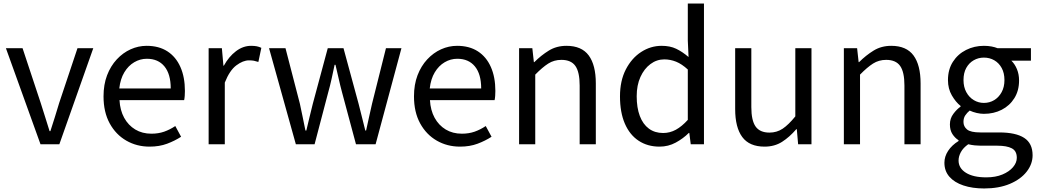

<svg xmlns="http://www.w3.org/2000/svg" viewBox="-20 -816 5875 1086"><path d="M209.1 0 13.4 -543.4H107.6L210.2 -233.8Q223 -194.2 235.6 -153.6Q248.3 -113 260.5 -74.1H264.9Q277.7 -113 290.3 -153.6Q303 -194.2 314.8 -233.8L418.3 -543.4H507.6L315.7 0Z M825.7 13.4Q753.5 13.4 694.4 -20.6Q635.3 -54.6 600.4 -118.2Q565.6 -181.9 565.6 -271Q565.6 -337.5 585.6 -390.1Q605.7 -442.7 640.5 -480.1Q675.4 -517.6 719 -537.2Q762.6 -556.8 809.4 -556.8Q878.6 -556.8 926.8 -525.7Q975 -494.5 1000.4 -437.1Q1025.9 -379.7 1025.9 -301.7Q1025.9 -287.4 1024.9 -274.1Q1024 -260.7 1021.6 -249.7H655.9Q659 -192.4 682.3 -149.8Q705.7 -107.2 745.1 -83.5Q784.4 -59.8 836.3 -59.8Q875.8 -59.8 908.5 -71.2Q941.1 -82.7 971.5 -103.1L1004.3 -42.5Q968.8 -19.4 925 -3Q881.2 13.4 825.7 13.4ZM654.7 -315.5H945.7Q945.7 -397.1 910.2 -440.3Q874.8 -483.6 810.5 -483.6Q772.5 -483.6 739.1 -463.9Q705.7 -444.3 683.2 -406.9Q660.7 -369.6 654.7 -315.5Z M1160.1 0V-543.4H1235L1243.7 -444.4H1246.1Q1274.4 -495.9 1314.6 -526.3Q1354.7 -556.8 1400.2 -556.8Q1418.9 -556.8 1432.2 -554.2Q1445.6 -551.6 1458.2 -545.4L1441.4 -465.6Q1427.2 -470.2 1416.3 -472.4Q1405.3 -474.6 1388.2 -474.6Q1354.7 -474.6 1316.9 -446.4Q1279 -418.2 1251.5 -348.8V0Z M1653.4 0 1501.8 -543.4H1594.8L1676.3 -229Q1684.5 -189.7 1692.3 -152.8Q1700 -116 1707.6 -77.5H1712.6Q1721.9 -116 1730.6 -153Q1739.3 -190 1749.3 -229L1833.9 -543.4H1922.9L2008.3 -229Q2018.3 -189.7 2027.5 -152.8Q2036.7 -116 2046.3 -77.5H2050.7Q2058.9 -116 2067.2 -152.8Q2075.4 -189.7 2084.3 -229L2163.1 -543.4H2250.7L2104.5 0H1993.5L1915 -292.6Q1904.5 -331.4 1896 -369.8Q1887.5 -408.1 1877.6 -449.3H1872.6Q1863.8 -408.1 1855.4 -369.2Q1846.9 -330.2 1835.9 -291.4L1759.4 0Z M2581.7 13.4Q2509.5 13.4 2450.4 -20.6Q2391.3 -54.6 2356.4 -118.2Q2321.6 -181.9 2321.6 -271Q2321.6 -337.5 2341.6 -390.1Q2361.7 -442.7 2396.5 -480.1Q2431.4 -517.6 2475 -537.2Q2518.6 -556.8 2565.4 -556.8Q2634.6 -556.8 2682.8 -525.7Q2731 -494.5 2756.4 -437.1Q2781.9 -379.7 2781.9 -301.7Q2781.9 -287.4 2780.9 -274.1Q2780 -260.7 2777.6 -249.7H2411.9Q2415 -192.4 2438.3 -149.8Q2461.7 -107.2 2501.1 -83.5Q2540.4 -59.8 2592.3 -59.8Q2631.8 -59.8 2664.5 -71.2Q2697.1 -82.7 2727.5 -103.1L2760.3 -42.5Q2724.8 -19.4 2681 -3Q2637.2 13.4 2581.7 13.4ZM2410.7 -315.5H2701.7Q2701.7 -397.1 2666.2 -440.3Q2630.8 -483.6 2566.5 -483.6Q2528.5 -483.6 2495.1 -463.9Q2461.7 -444.3 2439.2 -406.9Q2416.7 -369.6 2410.7 -315.5Z M2916.1 0V-543.4H2991L2999.7 -464.5H3002.1Q3040.8 -503.1 3084.3 -529.9Q3127.9 -556.8 3184.1 -556.8Q3269.8 -556.8 3310 -502.4Q3350.1 -448 3350.1 -344.1V0H3258.7V-332.4Q3258.7 -408.5 3234.5 -442.9Q3210.3 -477.4 3155.5 -477.4Q3113.9 -477.4 3081 -456.4Q3048.2 -435.5 3007.5 -394V0Z M3710.6 13.4Q3642.7 13.4 3592.3 -19.9Q3541.9 -53.1 3514.3 -116.8Q3486.8 -180.4 3486.8 -271Q3486.8 -359.1 3519.8 -423.2Q3552.9 -487.2 3606.6 -522Q3660.3 -556.8 3722.4 -556.8Q3770 -556.8 3804.6 -540.2Q3839.3 -523.6 3874.6 -493.5L3870.4 -587V-796H3961.8V0H3887L3878.9 -64.1H3876.1Q3844.2 -32.3 3802.2 -9.5Q3760.1 13.4 3710.6 13.4ZM3730.8 -63.7Q3769 -63.7 3802.9 -82.2Q3836.8 -100.8 3870.4 -137.9V-422.9Q3836.4 -454.1 3804 -467.1Q3771.5 -480.1 3737.5 -480.1Q3694.6 -480.1 3659.1 -453.7Q3623.6 -427.3 3602.4 -380.6Q3581.3 -333.9 3581.3 -271.8Q3581.3 -206.8 3598.9 -160.1Q3616.5 -113.4 3650.1 -88.5Q3683.7 -63.7 3730.8 -63.7Z M4304.7 13.4Q4218.6 13.4 4178.5 -40.9Q4138.3 -95.1 4138.3 -199.3V-543.4H4229.7V-210.3Q4229.7 -134.6 4253.9 -100.3Q4278.2 -66 4332.3 -66Q4373.9 -66 4407 -88.1Q4440 -110.1 4478.5 -157.6V-543.4H4569.9V0H4494.4L4486.9 -85.3H4484.1Q4446.1 -40.9 4403.5 -13.7Q4360.9 13.4 4304.7 13.4Z M4753.1 0V-543.4H4828L4836.7 -464.5H4839.1Q4877.8 -503.1 4921.3 -529.9Q4964.9 -556.8 5021.1 -556.8Q5106.8 -556.8 5147 -502.4Q5187.1 -448 5187.1 -344.1V0H5095.7V-332.4Q5095.7 -408.5 5071.5 -442.9Q5047.3 -477.4 4992.5 -477.4Q4950.9 -477.4 4918 -456.4Q4885.2 -435.5 4844.5 -394V0Z M5546.4 250Q5480.2 250 5429.3 233Q5378.5 216.1 5350.1 183.7Q5321.8 151.3 5321.8 104.5Q5321.8 69.5 5342.7 37.4Q5363.6 5.2 5401.8 -18.4V-22.8Q5381 -36 5366.9 -58Q5352.9 -80 5352.9 -112.3Q5352.9 -146 5372.4 -172Q5391.9 -198.1 5413.2 -212.8V-216.8Q5385.9 -238.4 5363.9 -276.3Q5341.9 -314.2 5341.9 -363Q5341.9 -422.8 5369.8 -466.4Q5397.7 -509.9 5444.3 -533.4Q5490.9 -556.8 5545.1 -556.8Q5568.9 -556.8 5588.6 -553Q5608.2 -549.2 5622.3 -543.4H5811.2V-472.9H5700.4Q5719.8 -454.2 5732 -425.1Q5744.1 -395.9 5744.1 -360.6Q5744.1 -303.2 5717.5 -260.7Q5691 -218.2 5645.9 -195.1Q5600.8 -172.1 5545.1 -172.1Q5526.3 -172.1 5504.7 -177Q5483.1 -182 5464.7 -190.6Q5450.2 -178.6 5439.9 -163.5Q5429.6 -148.5 5429.6 -126.2Q5429.6 -100.5 5449.9 -83.7Q5470.1 -66.9 5525.2 -66.9H5631.7Q5725.7 -66.9 5773.2 -36Q5820.6 -5.2 5820.6 62.1Q5820.6 112.3 5786.9 155.2Q5753.2 198.2 5691.7 224.1Q5630.1 250 5546.4 250ZM5545.1 -233.9Q5577.1 -233.9 5603.4 -249.7Q5629.6 -265.5 5645.5 -294.7Q5661.4 -323.8 5661.4 -363Q5661.4 -403 5645.8 -431.4Q5630.2 -459.9 5604 -475Q5577.7 -490.2 5545.1 -490.2Q5513.6 -490.2 5487.3 -475Q5461 -459.9 5445.4 -431.7Q5429.8 -403.6 5429.8 -363Q5429.8 -323.8 5445.7 -294.7Q5461.6 -265.5 5487.9 -249.7Q5514.2 -233.9 5545.1 -233.9ZM5558.5 187.2Q5611.4 187.2 5649.9 171Q5688.3 154.9 5709.8 129.6Q5731.3 104.3 5731.3 76.6Q5731.3 37.8 5703.1 23Q5674.9 8.1 5621.5 8.1H5527.2Q5512.1 8.1 5493.8 6.3Q5475.5 4.5 5456.6 -0.1Q5427.7 20.5 5414.8 44.5Q5401.9 68.6 5401.9 91.8Q5401.9 135.2 5443.5 161.2Q5485 187.2 5558.5 187.2Z"/></svg>

Font: Noto Sans KR Thin
Style: Regular
Weight: 100
Designer: Ryoko NISHIZUKA 西塚涼子 (kana, bopomofo & ideographs); Paul D. Hunt (Latin, Greek & Cyrillic); Sandoll Communications 산돌커뮤니
Foundry: Adobe
Version: Version 2.004-H2;hotconv 1.0.118;makeotfexe 2.5.65603